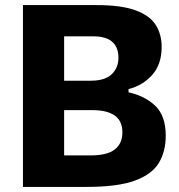

<svg xmlns="http://www.w3.org/2000/svg" viewBox="-20 -733 702 753"><path d="M320.5 0H70V-713H358.5Q456 -713 511.8 -692.5Q567.5 -672 590.8 -635.2Q614 -598.5 614 -549Q614 -480.5 576.8 -439Q539.5 -397.5 484 -383.5V-371Q548 -357 589 -318Q630 -279 630 -200Q630 -140 603.5 -95Q577 -50 509.8 -25Q442.5 0 320.5 0ZM345.5 -590.5H231.5V-416.5H336.5Q391.5 -416.5 418 -441.8Q444.5 -467 444.5 -506.5Q444.5 -590.5 345.5 -590.5ZM231.5 -123.5H335.5Q400 -123.5 430 -146.8Q460 -170 460 -214Q460 -258.5 430 -279.8Q400 -301 343.5 -301H231.5Z"/></svg>

Font: Commissioner
Style: Bold
Weight: 700
Designer: Kostas Bartsokas
Foundry: Kostas Bartsokas
Version: Version 1.000; ttfautohint (v1.8.3)